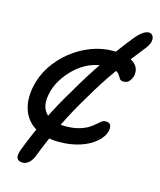

<svg xmlns="http://www.w3.org/2000/svg" viewBox="-117 -720 800 960"><g transform="rotate(15 282.5 -240.0)"><path d="M241 9Q167 9 118 -20Q69 -49 50 -101Q31 -153 44 -222Q56 -282 89 -332.5Q122 -383 169.5 -421Q217 -459 272.5 -480Q328 -501 386 -501Q431 -501 463 -490Q495 -479 509.5 -458.5Q524 -438 519 -410Q515 -392 504 -379Q493 -366 475 -366Q460 -366 454.5 -373.5Q449 -381 443 -391.5Q437 -402 421.5 -409.5Q406 -417 372 -417Q328 -417 287.5 -399.5Q247 -382 214 -351Q181 -320 158.5 -282.5Q136 -245 129 -204Q121 -165 132 -136Q143 -107 172.5 -91Q202 -75 247 -75Q290 -75 318.5 -83Q347 -91 365.5 -102Q384 -113 396.5 -124.5Q409 -136 419 -143.5Q429 -151 441 -151Q475 -151 468 -111Q461 -78 428.5 -50Q396 -22 347.5 -6.5Q299 9 241 9ZM92 156Q68 156 61.5 140.5Q55 125 67 95Q101 6 143.5 -81.5Q186 -169 238 -254H325Q270 -165 226.5 -75.5Q183 14 147 108Q137 132 122.5 144Q108 156 92 156ZM238 -254Q288 -341 345 -424.5Q402 -508 465 -587Q505 -636 534 -636Q547 -636 554.5 -625Q562 -614 558.5 -595.5Q555 -577 535 -553Q473 -476 420 -401.5Q367 -327 325 -254Z"/></g></svg>

Font: Shantell Sans
Style: Italic
Weight: 400
Italic angle: -11°
Designer: Stephen Nixon, Anya Danilova, Shantell Martin
Foundry: Arrow Type
Version: Version 1.011;[c5ecc13dd]